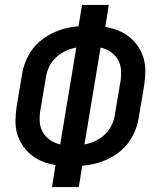

<svg xmlns="http://www.w3.org/2000/svg" viewBox="-20 -755 640 775"><path d="M190 0 204 -89Q177 -93 152 -103Q127 -113 107 -129Q87 -145 72 -167Q57 -189 49.5 -214.5Q42 -240 42.5 -268Q43 -296 47 -324L69 -455Q73 -481 83 -506Q93 -531 109 -553.5Q125 -576 147.5 -593.5Q170 -611 194.5 -622.5Q219 -634 245 -640.5Q271 -647 297 -649L311 -735H419L405 -646Q432 -642 457 -632Q482 -622 502 -606Q522 -590 537 -568Q552 -546 559.5 -520.5Q567 -495 566.5 -467Q566 -439 562 -411L540 -280Q536 -254 526 -229Q516 -204 500 -181.5Q484 -159 461.5 -141.5Q439 -124 414.5 -112.5Q390 -101 364 -94.5Q338 -88 312 -86L298 0ZM223 -172 288 -563Q266 -559 244.5 -549Q223 -539 205.5 -522.5Q188 -506 178 -484.5Q168 -463 165 -441L143 -310Q139 -287 140.5 -263.5Q142 -240 153 -221Q164 -202 182.5 -189.5Q201 -177 223 -172ZM321 -172Q343 -176 364.5 -186Q386 -196 403.5 -212.5Q421 -229 431 -250.5Q441 -272 444 -294L466 -425Q470 -448 468.5 -471.5Q467 -495 456 -514Q445 -533 426.5 -545.5Q408 -558 386 -563Z"/></svg>

Font: Iosevka Semibold Extended
Style: Italic
Weight: 600
Width: 7
Italic angle: -9°
Monospace: yes
Designer: Belleve Invis
Foundry: Belleve Invis
Version: Version 32.5.0; ttfautohint (v1.8.4)